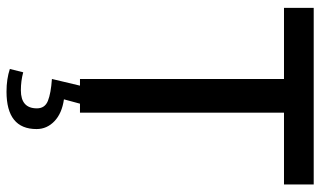

<svg xmlns="http://www.w3.org/2000/svg" viewBox="-212 -528 960 575"><g transform="rotate(90 267.5 -240.0)"><path d="M250 177Q304 177 304 129Q304 105 281.5 96Q259 87 216 84L236 0H216V-611H3V-700H532V-611H317V0H290L277 48Q319 54 342.5 76.5Q366 99 366 130Q366 220 254 220Q216 220 186 210L196 170Q222 177 250 177Z"/></g></svg>

Font: Voces
Style: Regular
Weight: 400
Designer: Ana Paula Megda, Pablo Ugerman
Foundry: Ana Paula Megda, Pablo Ugerman
Version: Version 1.003